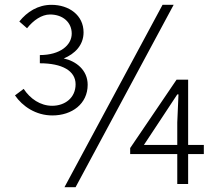

<svg xmlns="http://www.w3.org/2000/svg" viewBox="-20 -762 910 795"><path d="M92 -645C118 -678 153 -702 187 -702C241 -702 277 -669 277 -623C277 -575 229 -534 145 -534V-500C237 -500 293 -469 293 -413C293 -357 249 -324 196 -324C147 -324 105 -353 78 -394L42 -367C73 -322 128 -284 197 -284C278 -284 343 -332 343 -411C343 -472 295 -509 244 -520C290 -539 326 -575 326 -628C326 -699 266 -742 193 -742C137 -742 92 -713 60 -673ZM653 -742 247 13H293L699 -742ZM576 -162 654 -280 714 -371H719L714 -255V-162ZM824 -162H759V-432H711L519 -149V-124H714V0H759V-124H824Z"/></svg>

Font: Noto Sans T Chinese Light
Style: Regular
Weight: 300
Designer: Ryoko NISHIZUKA (kana & ideographs); Paul D. Hunt (Latin, Greek & Cyrillic); Wenlong ZHANG (bopomofo); Sandoll Communica
Foundry: Adobe Systems Incorporated
Version: Version 1.000;PS 1;hotconv 1.0.78;makeotf.lib2.5.61930